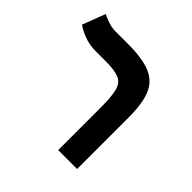

<svg xmlns="http://www.w3.org/2000/svg" viewBox="-159 -758 904 904"><g transform="rotate(45 293.0 -306.0)"><path d="M473.1 -345.2V0H347.2V-285.2Q347.2 -356 337.9 -392.3Q328.6 -428.7 299.1 -441.4Q269.5 -454.1 208.5 -454.1H143.6Q102.1 -454.1 67.6 -466.8Q33.2 -479.5 8.8 -497.1L52.7 -611.8Q64 -605 90.1 -595.5Q116.2 -585.9 143.1 -585.9H226.6Q322.3 -585.9 376 -563.5Q429.7 -541 451.4 -488.5Q473.1 -436 473.1 -345.2Z"/></g></svg>

Font: Cascadia Code PL
Style: Bold
Weight: 700
Monospace: yes
Designer: Aaron Bell
Foundry: Saja Typeworks
Version: Version 2404.023; ttfautohint (v1.8.4)